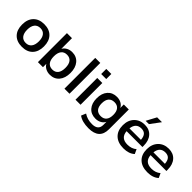

<svg xmlns="http://www.w3.org/2000/svg" viewBox="164 -1981 3363 3363"><g transform="rotate(45 1845.0 -300.0)"><path d="M317.4 -549.8Q444.3 -549.8 516.1 -475.6Q587.9 -401.4 587.9 -269.5Q587.9 -137.7 516.6 -64Q445.3 9.8 317.4 9.8Q189.5 9.8 117.2 -64Q44.9 -137.7 44.9 -269.5Q44.9 -401.4 117.2 -475.6Q189.5 -549.8 317.4 -549.8ZM317.4 -85.9Q386.7 -85.9 424.3 -133.8Q461.9 -181.6 461.9 -269.5Q461.9 -357.4 424.3 -405.3Q386.7 -453.1 317.4 -453.1Q247.1 -453.1 209.5 -405.3Q171.9 -357.4 171.9 -269.5Q171.9 -181.6 209.5 -133.8Q247.1 -85.9 317.4 -85.9Z M1008.8 9.8Q950.2 9.8 903.3 -15.1Q856.4 -40 832 -84V0H707V-718.8H832V-455.1Q857.4 -499 903.8 -524.4Q950.2 -549.8 1008.8 -549.8Q1117.2 -549.8 1181.2 -474.1Q1245.1 -398.4 1245.1 -269.5Q1245.1 -140.6 1181.2 -65.4Q1117.2 9.8 1008.8 9.8ZM975.6 -85.9Q1045.9 -85.9 1082.5 -132.8Q1119.1 -179.7 1119.1 -269.5Q1119.1 -359.4 1082.5 -406.2Q1045.9 -453.1 975.6 -453.1Q906.2 -453.1 869.1 -405.8Q832 -358.4 832 -269.5Q832 -180.7 869.1 -133.3Q906.2 -85.9 975.6 -85.9Z M1364.3 0V-762.7H1489.3V0Z M1637.7 -636.7V-762.7H1762.7V-636.7ZM1637.7 0V-539.1H1762.7V0Z M2152.3 193.4Q1990.2 193.4 1903.3 127L1940.4 40Q2026.4 98.6 2143.6 98.6Q2294.9 98.6 2294.9 -33.2V-109.4Q2272.5 -63.5 2225.1 -37.6Q2177.7 -11.7 2117.2 -11.7Q2008.8 -11.7 1945.3 -84Q1881.8 -156.2 1881.8 -280.3Q1881.8 -404.3 1945.3 -477.1Q2008.8 -549.8 2117.2 -549.8Q2177.7 -549.8 2225.1 -523.9Q2272.5 -498 2294.9 -452.1V-539.1H2418.9V-47.9Q2418.9 193.4 2152.3 193.4ZM2152.3 -108.4Q2221.7 -108.4 2258.3 -152.3Q2294.9 -196.3 2294.9 -280.3Q2294.9 -364.3 2258.3 -408.7Q2221.7 -453.1 2152.3 -453.1Q2081.1 -453.1 2043.9 -408.7Q2006.8 -364.3 2006.8 -280.3Q2006.8 -196.3 2043.9 -152.3Q2081.1 -108.4 2152.3 -108.4Z M2832 9.8Q2693.4 9.8 2616.2 -64Q2539.1 -137.7 2539.1 -269.5Q2539.1 -395.5 2613.3 -472.7Q2687.5 -549.8 2808.6 -549.8Q2921.9 -549.8 2987.3 -476.1Q3052.7 -402.3 3052.7 -275.4V-243.2H2660.2Q2671.9 -85.9 2836.9 -85.9Q2939.5 -85.9 3006.8 -144.5L3044.9 -61.5Q2968.8 9.8 2832 9.8ZM2661.1 -313.5H2945.3Q2939.5 -389.6 2906.7 -425.3Q2874 -460.9 2811.5 -460.9Q2678.7 -460.9 2661.1 -313.5ZM2767.6 -607.4 2867.2 -793H2987.3L2849.6 -607.4Z M3425.8 9.8Q3287.1 9.8 3210 -64Q3132.8 -137.7 3132.8 -269.5Q3132.8 -395.5 3207 -472.7Q3281.2 -549.8 3402.3 -549.8Q3515.6 -549.8 3581.1 -476.1Q3646.5 -402.3 3646.5 -275.4V-243.2H3253.9Q3265.6 -85.9 3430.7 -85.9Q3533.2 -85.9 3600.6 -144.5L3638.7 -61.5Q3562.5 9.8 3425.8 9.8ZM3254.9 -313.5H3539.1Q3533.2 -389.6 3500.5 -425.3Q3467.8 -460.9 3405.3 -460.9Q3272.5 -460.9 3254.9 -313.5Z"/></g></svg>

Font: Min Sans SemiBold
Style: Regular
Weight: 600
Designer: Jinseong-Kim, NotoSansCJK, Nunito
Foundry: Jinseong-Kim
Version: Version 1.400;Glyphs 3.1.2 (3151)